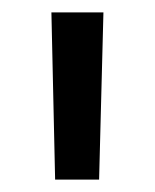

<svg xmlns="http://www.w3.org/2000/svg" viewBox="-20 -720 250 310"><path d="M63 -700 69 -430H140L147 -700Z"/></svg>

Font: ICO Headline
Style: Regular
Weight: 500
Designer: Julieta Ulanovsky
Foundry: Julieta Ulanovsky
Version: Version 7.200